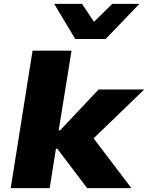

<svg xmlns="http://www.w3.org/2000/svg" viewBox="-20 -965 760 985"><path d="M35 0 147 -705H347L281 -296H288L486 -506H720L435 -231L440 -282L654 0H427L274 -202H267L235 0ZM366 -765 258 -945H401L462 -853L556 -945H695L522 -765Z"/></svg>

Font: Nunito Sans 7pt SemiExpanded Black
Style: Italic
Weight: 900
Width: 6
Italic angle: -9°
Designer: Vernon Adams
Foundry: Vernon Adams
Version: Version 3.101;gftools[0.9.27]